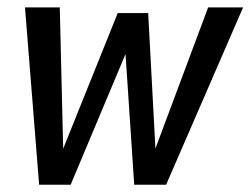

<svg xmlns="http://www.w3.org/2000/svg" viewBox="-20 -510 691 530"><path d="M88 0 49 -489.5H145L155.5 -54.5L137.5 -57.5L305 -474H389L411.5 -54.5L393 -57L554.5 -489.5H651L438.5 0H350.5L323.5 -406L344 -402.5L175 0Z"/></svg>

Font: Cabin
Style: Italic
Weight: 400
Width: 4
Italic angle: -10°
Designer: Pablo Impallari
Foundry: Pablo Impallari. http://www.impallari.com Igino Marini. http://www.ikern.com
Version: Version 3.001